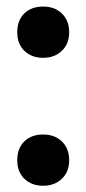

<svg xmlns="http://www.w3.org/2000/svg" viewBox="-20 -574 270 601"><path d="M115 7.5Q79.5 7.5 56.8 -14Q34 -35.5 34 -72.5Q34 -110 56.2 -131.5Q78.5 -153 115 -153Q151.5 -153 174 -131Q196.5 -109 196.5 -72.5Q196.5 -36 173.5 -14.2Q150.5 7.5 115 7.5ZM115 -393Q79.5 -393 56.8 -414.5Q34 -436 34 -473Q34 -510.5 56.2 -532Q78.5 -553.5 115 -553.5Q151.5 -553.5 174 -531.5Q196.5 -509.5 196.5 -473Q196.5 -436.5 173.5 -414.8Q150.5 -393 115 -393Z"/></svg>

Font: Encode Sans SC Condensed SemiBold
Style: Regular
Weight: 600
Width: 3
Designer: Multiple Designers
Foundry: Impallari Type
Version: Version 3.002